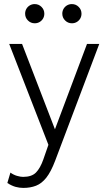

<svg xmlns="http://www.w3.org/2000/svg" viewBox="-20 -695 522 940"><path d="M94 225Q75.5 225 56.8 220Q38 215 16 201L31 150Q46 161 63.2 166Q80.5 171 93 171Q135 171 156 149.8Q177 128.5 192 86L217 14L25 -480H88L249 -62L406 -480H466L250 92Q229.5 146 206.8 174.8Q184 203.5 156.5 214.2Q129 225 94 225ZM150 -581Q130.5 -581 116.8 -594.8Q103 -608.5 103 -628Q103 -641 109.2 -651.8Q115.5 -662.5 126.2 -668.8Q137 -675 150 -675Q169.5 -675 183.2 -661.2Q197 -647.5 197 -628Q197 -615 190.8 -604.2Q184.5 -593.5 173.8 -587.2Q163 -581 150 -581ZM332 -581Q312.5 -581 298.8 -594.8Q285 -608.5 285 -628Q285 -641 291.2 -651.8Q297.5 -662.5 308.2 -668.8Q319 -675 332 -675Q351.5 -675 365.2 -661.2Q379 -647.5 379 -628Q379 -615 372.8 -604.2Q366.5 -593.5 355.8 -587.2Q345 -581 332 -581Z"/></svg>

Font: Geologica Roman Thin
Style: Regular
Weight: 250
Designer: Sindre Bremnes, Frode Helland
Foundry: Monokrom Skriftforlag AS
Version: Version 1.010;gftools[0.9.28]